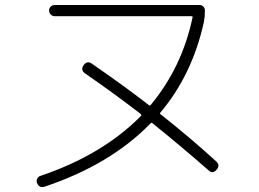

<svg xmlns="http://www.w3.org/2000/svg" viewBox="-20 -730 1040 770"><path d="M159.2 18.6Q137.7 25.4 128.9 4.9Q125 -3.9 128.9 -12.7Q132.8 -21.5 141.6 -24.4Q390.6 -108.4 544.9 -264.6Q547.9 -267.6 544.9 -272.5Q434.6 -357.4 321.3 -435.5Q301.8 -449.2 315.4 -468.8Q330.1 -488.3 348.6 -474.6Q488.3 -377.9 578.1 -307.6Q580.1 -305.7 584 -308.6Q710 -460 752 -659.2Q753.9 -665 748 -665H199.2Q190.4 -665 183.6 -671.9Q176.8 -678.7 176.8 -688Q176.8 -697.3 183.6 -703.6Q190.4 -710 199.2 -710H780.3Q789.1 -710 795.4 -703.6Q801.8 -697.3 801.8 -688.5Q801.8 -663.1 797.9 -642.6Q751 -429.7 623 -278.3Q620.1 -275.4 623 -272.5Q743.2 -177.7 846.7 -83Q864.3 -67.4 848.6 -49.3Q833 -31.2 816.4 -46.9Q706.1 -143.6 590.8 -236.3Q587.9 -239.3 584 -235.4Q423.8 -70.3 159.2 18.6Z"/></svg>

Font: Rounded-L Mgen+ 1m light
Style: Regular
Weight: 200
Designer: [Source Han Sans]
Ryoko NISHIZUKA  (kana & ideographs); Paul D. Hunt (Latin, Greek & Cyrillic); Wenlong ZHANG  (bopomofo
Version: Version 1.059.20150602